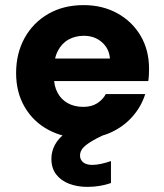

<svg xmlns="http://www.w3.org/2000/svg" viewBox="-20 -528 640 751"><path d="M307 12Q229 12 169.5 -20Q110 -52 76.5 -109.5Q43 -167 43 -242Q43 -319 76 -379Q109 -439 168.5 -473.5Q228 -508 307 -508Q381 -508 439 -476Q497 -444 530 -388Q563 -332 563 -259Q563 -249 562.5 -236.5Q562 -224 560 -211H150V-299H410Q407 -338 378.5 -363Q350 -388 308 -388Q275 -388 248.5 -373.5Q222 -359 206.5 -329.5Q191 -300 191 -255V-226Q191 -192 205 -165.5Q219 -139 245 -124.5Q271 -110 306 -110Q338 -110 360 -124Q382 -138 394 -160H548Q533 -112 499 -73Q465 -34 416 -11Q367 12 307 12ZM322 203Q283 203 251 191Q219 179 200 154.5Q181 130 181 93Q181 65 194.5 39Q208 13 241 -12Q274 -37 333 -61L376 -80L408 -11L359 13Q323 32 308 47Q293 62 293 80Q293 97 305.5 107Q318 117 341 117Q356 117 375 113Q394 109 414 102V188Q394 195 370.5 199Q347 203 322 203Z"/></svg>

Font: DM Sans 28pt Black
Style: Regular
Weight: 900
Version: Version 4.004;gftools[0.9.30]